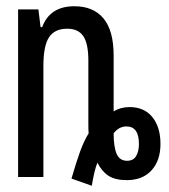

<svg xmlns="http://www.w3.org/2000/svg" viewBox="-20 -567 540 615"><path d="M209 5Q224 -47 236.5 -81.5Q249 -116 264 -140Q263 -147 263 -169V-373Q263 -427 247 -451Q231 -475 195 -475Q155 -475 137 -447.5Q119 -420 119 -356V0H38V-537H103L110 -480H115Q140 -547 218 -547Q279 -547 311.5 -508Q344 -469 344 -389V-210Q366 -224 395 -224Q442 -224 468 -192Q494 -160 494 -106Q494 -53 465.5 -21.5Q437 10 386 10Q349 10 327.5 -4Q306 -18 292 -46Q282 -21 274 28ZM425 -106Q425 -162 385 -162Q361 -162 344 -140Q344 -97 353.5 -74.5Q363 -52 387 -52Q407 -52 416 -67Q425 -82 425 -106Z"/></svg>

Font: Noto Sans Mono UI Cond
Style: Regular
Weight: 400
Width: 3
Monospace: yes
Designer: Monotype Design team
Foundry: Monotype Imaging Inc.
Version: Version 1.000